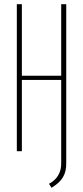

<svg xmlns="http://www.w3.org/2000/svg" viewBox="-20 -719 396 913"><path d="M84 -699V-359H271V-699H295V54Q296 96 279.5 123.5Q263 151 225 174L213 155Q243 139 257.5 113.5Q272 88 271 55V-339H84V0H60V-699Z"/></svg>

Font: Moniqa Thin Paragraph
Style: Regular
Weight: 100
Designer: Rajesh Rajput
Foundry: Rajesh Rajput
Version: Version 1.000